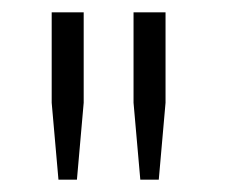

<svg xmlns="http://www.w3.org/2000/svg" viewBox="-20 -706 404 312"><path d="M64 -539 75 -414H105L116 -539V-686H64ZM197 -539 208 -414H238L249 -539V-686H197Z"/></svg>

Font: Chivo Light
Style: Regular
Weight: 300
Designer: Hector Gatti
Foundry: Omnibus-Type
Version: Version 1.003;PS 001.003;hotconv 1.0.70;makeotf.lib2.5.58329